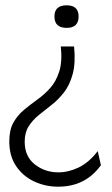

<svg xmlns="http://www.w3.org/2000/svg" viewBox="-20 -543 423 723"><path d="M259 -368Q265 -306 254 -265Q243 -224 222 -196.5Q201 -169 175.5 -149Q150 -129 126.5 -110Q103 -91 88 -67.5Q73 -44 73 -9Q73 46 111 76Q149 106 200 106Q238 106 276.5 87.5Q315 69 348 26L360 79Q302 160 199 160Q151 160 109 140.5Q67 121 41 83Q15 45 15 -10Q15 -54 30.5 -81.5Q46 -109 70 -129Q94 -149 120.5 -168Q147 -187 169 -211.5Q191 -236 203 -273.5Q215 -311 209 -368ZM231 -523Q276 -523 276 -481Q276 -438 231 -438Q185 -438 185 -481Q185 -523 231 -523Z"/></svg>

Font: Bricolage Grotesque 12pt ExtraLight
Style: Regular
Weight: 200
Designer: Mathieu Triay
Foundry: Atelier Triay
Version: Version 1.001; ttfautohint (v1.8.4.7-5d5b);gftools[0.9.33.de